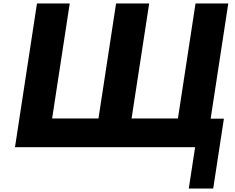

<svg xmlns="http://www.w3.org/2000/svg" viewBox="-20 -845 1346 1102"><path d="M545.2 -165H279.2L380.2 -825H192.2L66 0H1099.8L1063.5 237.2H1203.7L1265.1 -164H1189.1L1290.2 -825H1102.2L1001.2 -165H735.2L836.2 -825H646.2Z"/></svg>

Font: Sztylet
Style: BdObl
Weight: 700
Foundry: Cannot Into Space Fonts, PlusOne Fonts
Version: Version 0.12